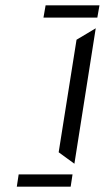

<svg xmlns="http://www.w3.org/2000/svg" viewBox="-20 -630 393 720"><path d="M50 24 43 70H245L252 24ZM143 -564H345L353 -610H151ZM200 -59 259 -16 339 -524 267 -481Z"/></svg>

Font: Charger Static
Style: Obl
Weight: 1000
Designer: Jasper
Foundry: KineticPlasma Fonts/Cannot Into Space Fonts
Version: Version 1.1